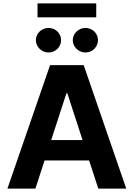

<svg xmlns="http://www.w3.org/2000/svg" viewBox="-20 -1111 788 1131"><path d="M188.6 0 242.5 -165.8H505L558.9 0H723.7L473 -727.3H274.9L23.8 0ZM546.9 -1090.9H201V-1008.9H546.9ZM281.6 -285.9 371.1 -561.1H376.8L466.3 -285.9ZM266 -801.8C307.2 -801.8 339.8 -834.9 339.8 -874.3C339.8 -914.4 307.2 -946.4 266 -946.4C225.1 -946.4 191.4 -914.4 191.4 -874.3C191.4 -834.9 225.1 -801.8 266 -801.8ZM483.3 -801.8C524.5 -801.8 557.2 -834.9 557.2 -874.3C557.2 -914.4 524.5 -946.4 483.3 -946.4C442.5 -946.4 408.7 -914.4 408.7 -874.3C408.7 -834.9 442.5 -801.8 483.3 -801.8Z"/></svg>

Font: Karasuma Gothic
Style: Bold
Weight: 700
Designer: Rasmus Andersson / Ryoko Nishizuka
Foundry: Genbu
Version: Version 1.00